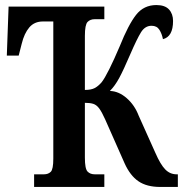

<svg xmlns="http://www.w3.org/2000/svg" viewBox="-20 -740 724 760"><path d="M115 0V-50H154Q171 -50 181 -60Q191 -70 191 -112V-655H150Q116 -655 96 -631.5Q76 -608 66 -567L54 -520H7L14 -714H393V-664H355Q337 -664 326.5 -653Q316 -642 316 -598V-384Q341 -384 355 -391.5Q369 -399 382 -414Q394 -429 412.5 -466Q431 -503 454 -557Q488 -642 518.5 -681Q549 -720 599 -720Q633 -720 649 -702.5Q665 -685 665 -657Q665 -595 625 -585Q621 -606 611 -622Q601 -638 580 -638Q554 -638 538 -612Q522 -586 496 -526Q469 -463 452 -431.5Q435 -400 415 -380Q450 -379 481.5 -351.5Q513 -324 529 -282L595 -135Q615 -89 634 -69.5Q653 -50 679 -50H684V0H614Q561 0 528 -22.5Q495 -45 473 -94L396 -268Q383 -297 372.5 -311Q362 -325 349 -329Q336 -333 316 -333V-116Q316 -72 326.5 -61Q337 -50 355 -50H393V0Z"/></svg>

Font: Noto Serif ExtraCondensed
Style: Bold
Weight: 700
Width: 2
Designer: Monotype Design Team
Foundry: Monotype Imaging Inc.
Version: Version 2.014; ttfautohint (v1.8.4.7-5d5b)